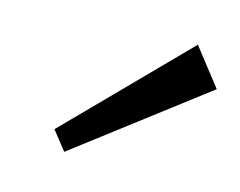

<svg xmlns="http://www.w3.org/2000/svg" viewBox="-37 -818 338 270"><g transform="rotate(10 132.0 -682.5)"><path d="M264 -716 68 -592 49 -621 227 -773Z"/></g></svg>

Font: Pathway Extreme Condensed ExtraLight
Style: Italic
Weight: 250
Width: 3
Italic angle: -8°
Version: Version 1.001;gftools[0.9.26]